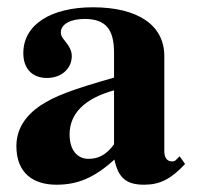

<svg xmlns="http://www.w3.org/2000/svg" viewBox="-20 -493 540 527"><path d="M473 -64 463 -54C460 -51 457 -50 452 -50C438 -50 431 -61 431 -78V-339C431 -425 357 -473 235 -473C122 -473 44 -427 44 -347C44 -305 68 -279 109 -279C149 -279 177 -305 177 -339C177 -353 171 -365 158 -381C149 -391 147 -398 147 -404C147 -428 176 -441 212 -441C271 -441 293 -412 293 -348V-280C177 -247 130 -229 92 -204C47 -174 25 -136 25 -92C25 -18 71 14 135 14C193 14 239 -5 294 -55C305 -4 327 14 376 14C419 14 450 -2 488 -43ZM293 -97C271 -66 247 -57 223 -57C193 -57 171 -80 171 -124C171 -182 213 -223 293 -245Z"/></svg>

Font: XITS Math
Style: Bold
Weight: 700
Designer: MicroPress Inc., with final additions and corrections provided by Coen Hoffman, Elsevier (retired)
Version: Version 1.105